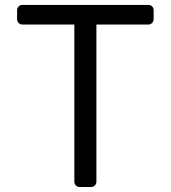

<svg xmlns="http://www.w3.org/2000/svg" viewBox="-20 -747 682 767"><path d="M277 -21V-649.1H69.2Q60.4 -649.1 54.3 -655.4Q48.3 -661.6 48.3 -670.1V-706.7Q48.3 -715.2 54.3 -721.2Q60.4 -727.3 69.2 -727.3H573.2Q581.7 -727.3 587.7 -721.2Q593.8 -715.2 593.8 -706.7V-670.1Q593.8 -661.6 587.7 -655.4Q581.7 -649.1 573.2 -649.1H365.1V-21Q365.1 -12.4 359 -6.2Q353 0 344.5 0H297.9Q289.1 0 283 -6.2Q277 -12.4 277 -21Z"/></svg>

Font: DeltaSans
Style: Regular
Weight: 400
Designer: Rasmus Andersson
Foundry: rsms
Version: Version 3.012